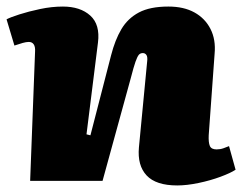

<svg xmlns="http://www.w3.org/2000/svg" viewBox="-27 -552 739 586"><path d="M692 -34Q677 -24 646 -12.5Q615 -1 579 6.5Q543 14 514 14Q449 14 420.5 -16.5Q392 -47 397 -102L422 -363Q424 -378 420 -384Q416 -390 409 -390Q401 -390 396.5 -384.5Q392 -379 386.5 -363.5Q381 -348 372 -313L286 0H65L80 -394Q81 -409 76 -416.5Q71 -424 61 -424Q53 -424 42.5 -421Q32 -418 17 -413L-7 -493Q4 -499 32 -508Q60 -517 95.5 -524.5Q131 -532 165 -532Q218 -532 248.5 -504.5Q279 -477 272 -422L237 -142L249 -139L312 -383Q324 -430 343.5 -463Q363 -496 397 -514Q431 -532 487 -532Q534 -532 566.5 -514Q599 -496 615.5 -463.5Q632 -431 628 -388L610 -139Q609 -117 613.5 -106.5Q618 -96 634 -96Q645 -96 655 -99.5Q665 -103 672 -106Z"/></svg>

Font: Literata 18pt Black
Style: Italic
Weight: 900
Italic angle: -2°
Designer: Latin by Veronika Burian and Jose Scaglione. Greek by Irene Vlachou. Cyrillic by Vera Evstafieva
Foundry: TypeTogether
Version: Version 3.103;gftools[0.9.29]